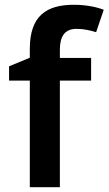

<svg xmlns="http://www.w3.org/2000/svg" viewBox="-20 -878 455 805"><path d="M362 -540V-635H231V-670C231 -726 252 -757 301 -757C333 -757 360 -750 383 -743L415 -837C387 -848 342 -858 290 -858C175 -858 105 -812 105 -673V-636L18 -600V-540H105V-93H231V-540Z"/></svg>

Font: Noto Sans Kannada UI SemiBold
Style: Regular
Weight: 600
Designer: Jelle Bosma - Monotype Design Team
Foundry: Monotype Imaging Inc.
Version: Version 2.005